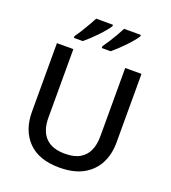

<svg xmlns="http://www.w3.org/2000/svg" viewBox="-166 -1064 1068 1197"><g transform="rotate(20 368.0 -465.5)"><path d="M648 -258Q648 -181 617 -120.5Q586 -60 523.5 -25Q461 10 365 10Q229 10 158 -63Q87 -136 87 -259V-714H196V-259Q196 -174 239 -128.5Q282 -83 369 -83Q430 -83 467.5 -105Q505 -127 522.5 -166.5Q540 -206 540 -260V-714H648ZM561 -931Q553 -918 536.5 -898Q520 -878 499 -856Q478 -834 457 -814.5Q436 -795 419 -781H360V-793Q374 -812 390.5 -838Q407 -864 423 -891.5Q439 -919 450 -941H561ZM376 -931Q368 -918 351.5 -898Q335 -878 314 -856Q293 -834 272 -814.5Q251 -795 234 -781H175V-793Q189 -812 205.5 -838Q222 -864 237.5 -891.5Q253 -919 265 -941H376Z"/></g></svg>

Font: Noto Sans Khmer Medium
Style: Regular
Weight: 500
Version: Version 2.003